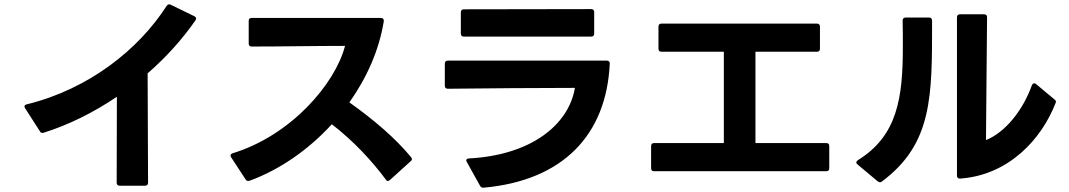

<svg xmlns="http://www.w3.org/2000/svg" viewBox="-20 -812 4940 887"><path d="M664 32 662 -473C746 -546 821 -629 883 -718C885 -721 886 -724 886 -726C886 -731 883 -734 878 -737L769 -790C761 -794 755 -792 750 -785C621 -584 392 -401 104 -330C97 -329 93 -325 93 -320C93 -318 94 -315 96 -312L164 -206C167 -200 171 -198 176 -198C178 -198 180 -198 182 -199C297 -235 412 -292 520 -365L519 32C519 41 524 46 533 46H650C659 46 664 41 664 32Z M1126 24 1133 23C1273 -28 1406 -121 1513 -238C1612 -162 1699 -68 1762 17C1765 22 1768 24 1772 24C1775 24 1778 22 1781 20L1877 -67C1881 -70 1883 -73 1883 -77C1883 -80 1881 -83 1879 -86C1806 -174 1708 -258 1594 -339C1675 -453 1732 -582 1753 -714C1754 -724 1749 -729 1740 -729H1143C1133 -729 1129 -725 1129 -715V-611C1129 -602 1133 -597 1143 -597C1285 -597 1432 -600 1574 -600C1528 -423 1323 -186 1055 -104C1048 -102 1045 -98 1045 -93C1045 -91 1046 -88 1048 -85L1114 16C1117 21 1121 24 1126 24Z M2215 55C2581 22 2782 -189 2797 -519C2797 -527 2792 -532 2783 -532H2049C2040 -532 2035 -527 2035 -518V-416C2035 -407 2040 -402 2049 -402C2242 -404 2456 -406 2636 -406C2607 -234 2432 -95 2146 -80C2139 -80 2134 -76 2134 -71C2134 -69 2135 -66 2137 -63L2197 45C2201 52 2205 55 2211 55H2212ZM2109 -755V-657C2109 -647 2114 -643 2123 -643H2711C2720 -643 2725 -647 2725 -657V-756C2725 -765 2720 -770 2711 -770L2123 -769C2114 -769 2109 -764 2109 -755Z M3768 -587V-689C3768 -698 3763 -703 3754 -703H3036C3027 -703 3022 -698 3022 -689V-587C3022 -577 3027 -573 3036 -573H3324V-151H3002C2993 -151 2988 -147 2988 -137V-35C2988 -25 2993 -21 3002 -21H3797C3806 -21 3811 -25 3811 -35V-137C3811 -147 3806 -151 3797 -151H3470V-573H3754C3763 -573 3768 -577 3768 -587Z M4416 13C4639 -3 4791 -167 4857 -337C4860 -343 4858 -348 4851 -353L4766 -424C4763 -426 4760 -427 4758 -427C4753 -427 4750 -424 4747 -418C4706 -303 4624 -200 4535 -165L4540 -732C4540 -741 4536 -746 4526 -746H4415C4406 -746 4401 -741 4401 -732V-1C4401 8 4406 13 4413 13H4414ZM3936 -62C3936 -58 3938 -55 3942 -52L4035 26C4039 28 4042 30 4045 30C4049 30 4052 29 4055 26C4289 -149 4286 -369 4286 -714C4286 -725 4282 -731 4272 -731H4164C4155 -731 4150 -726 4150 -717C4151 -675 4151 -635 4151 -597C4151 -362 4127 -185 3943 -72C3939 -69 3936 -65 3936 -62Z"/></svg>

Font: LINE Seed JP App_OTF Bold
Style: Regular
Weight: 700
Designer: LINE & Fontrix & Fontworks
Version: Version 1.009